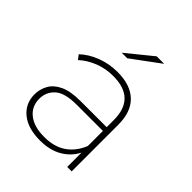

<svg xmlns="http://www.w3.org/2000/svg" viewBox="-199 -847 977 977"><g transform="rotate(45 289.0 -358.5)"><path d="M441 0V-103Q416 -54 367 -25.5Q318 3 248 3Q160 3 111 -37.5Q62 -78 62 -143Q62 -181 80 -213.5Q98 -246 139.5 -265.5Q181 -285 251 -285H440V-336Q440 -493 280 -493Q224 -493 176 -473.5Q128 -454 95 -423L77 -447Q114 -482 167.5 -502.5Q221 -523 281 -523Q374 -523 423.5 -475.5Q473 -428 473 -336V0ZM440 -150V-258H251Q166 -258 130.5 -226Q95 -194 95 -145Q95 -90 136 -57.5Q177 -25 250 -25Q322 -25 369 -57.5Q416 -90 440 -150ZM226 -607 365 -720H419L266 -607Z"/></g></svg>

Font: Montserrat ExtraLight
Style: Regular
Weight: 200
Designer: Julieta Ulanovsky
Foundry: Julieta Ulanovsky
Version: Version 9.000; ttfautohint (v1.8.4.7-5d5b)